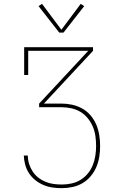

<svg xmlns="http://www.w3.org/2000/svg" viewBox="-20 -981 640 1001"><path d="M302 0Q278 0 253.5 -3.5Q229 -7 206.5 -16.5Q184 -26 164.5 -41.5Q145 -57 131.5 -77.5Q118 -98 111.5 -122Q105 -146 104 -170H125Q125 -148 131.5 -127Q138 -106 150 -87.5Q162 -69 179 -55.5Q196 -42 216.5 -33.5Q237 -25 258.5 -22Q280 -19 302 -19Q328 -19 353 -24.5Q378 -30 399.5 -43Q421 -56 437.5 -76Q454 -96 463.5 -119.5Q473 -143 477 -168.5Q481 -194 481 -220Q481 -245 477.5 -271Q474 -297 464 -320.5Q454 -344 437.5 -364.5Q421 -385 399 -398Q377 -411 351.5 -416.5Q326 -422 300 -422H184V-441L440 -716H127V-590H106V-735H465V-716L209 -441H300Q328 -441 356 -435Q384 -429 409 -415Q434 -401 452.5 -379Q471 -357 482 -331Q493 -305 497.5 -276.5Q502 -248 502 -220Q502 -191 497.5 -163Q493 -135 482 -109.5Q471 -84 452.5 -62Q434 -40 410 -26Q386 -12 358 -6Q330 0 302 0ZM289 -811 181 -949 199 -961 300 -826 401 -961 419 -949 311 -811Z"/></svg>

Font: Iosevka Curly Slab ThEx
Style: Regular
Weight: 100
Width: 7
Monospace: yes
Designer: Belleve Invis
Foundry: Belleve Invis
Version: Version 11.1.0; ttfautohint (v1.8.3)